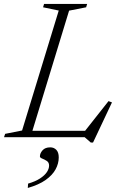

<svg xmlns="http://www.w3.org/2000/svg" viewBox="-44 -696 618 974"><path d="M306.5 -642 110.5 0H-23.5L-18 -17L68 -34L254 -642.5L174.5 -659L179.5 -676H398L393 -659ZM377.5 -19.5 506.5 -183 524 -176.5 428 27H416.5L385.5 0H76.5L87.5 -32.5H416ZM158.5 97.5Q158.5 81.5 171.8 66.5Q185 51.5 211 51.5Q229.5 51.5 241.8 64.2Q254 77 254 102.5Q254 133.5 238 163Q222 192.5 187.5 217Q153 241.5 97 257.5L98.5 235.5Q136 224.5 159.2 209.2Q182.5 194 193.8 177Q205 160 205 144Q205 128 193.5 120.5Q182 113 170.2 108.5Q158.5 104 158.5 97.5Z"/></svg>

Font: Newsreader 16pt 16pt Light
Style: Italic
Weight: 300
Italic angle: -17°
Version: Version 1.003